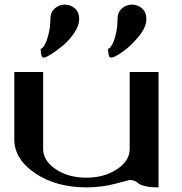

<svg xmlns="http://www.w3.org/2000/svg" viewBox="-20 -812 790 832"><path d="M489.3 -729.5Q489.3 -758.8 508.3 -775.4Q527.3 -792 551.8 -792Q577.1 -792 595.7 -775.4Q614.3 -758.8 614.3 -729.5Q614.3 -693.4 579.6 -651.9Q544.9 -610.4 509.8 -586.4Q474.6 -562.5 462.9 -562.5Q458 -562.5 455.1 -564.9Q452.1 -567.4 451.2 -572.8Q450.2 -578.1 449.7 -581.5Q449.2 -585 448.7 -591.8Q448.2 -598.6 448.2 -600.6Q455.1 -600.6 464.8 -616.7Q474.6 -632.8 481.9 -664.1Q489.3 -695.3 489.3 -729.5ZM198.2 -729.5Q198.2 -758.8 217.3 -775.4Q236.3 -792 260.7 -792Q286.1 -792 304.7 -775.4Q323.2 -758.8 323.2 -729.5Q323.2 -702.1 302.2 -670.4Q281.2 -638.7 253.9 -615.7Q226.6 -592.8 202.6 -577.6Q178.7 -562.5 170.9 -562.5Q166 -562.5 163.1 -564.9Q160.2 -567.4 159.2 -572.8Q158.2 -578.1 157.7 -581.5Q157.2 -585 156.7 -591.8Q156.2 -598.6 156.2 -600.6Q163.1 -600.6 172.9 -616.7Q182.6 -632.8 190.4 -664.1Q198.2 -695.3 198.2 -729.5ZM667 0Q633.8 0 611.8 -4.9Q589.8 -9.8 582 -16.1Q574.2 -22.5 564.5 -27.3Q554.7 -32.2 542 -32.2Q540 -32.2 480.5 -16.1Q420.9 0 354.5 0Q223.6 0 132.8 -61Q42 -122.1 42 -208V-500H167V-167Q167 -115.2 221.7 -78.6Q276.4 -42 354.5 -42Q431.6 -42 486.8 -78.6Q542 -115.2 542 -167V-500H667Z"/></svg>

Font: okolaks
Style: Bold
Weight: 600
Width: 8
Version: Version 000.6.0